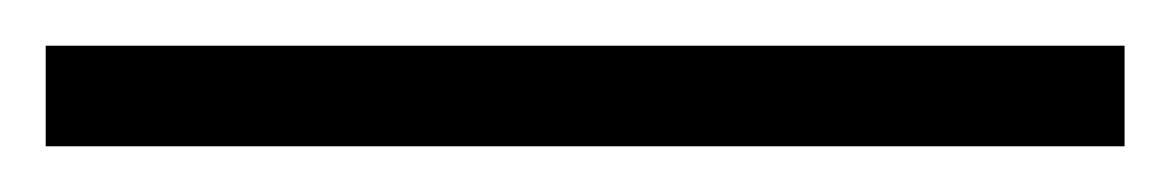

<svg xmlns="http://www.w3.org/2000/svg" viewBox="-20 17 512 84"><path d="M0 37H472V81H0Z"/></svg>

Font: Julius Sans One
Style: Regular
Weight: 400
Designer: Luciano Vergara
Foundry: LatinoType
Version: Version 1.001